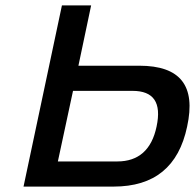

<svg xmlns="http://www.w3.org/2000/svg" viewBox="-20 -690 721 710"><path d="M67 0H400C551 0 641 -74 672 -222C705 -373 647 -447 495 -447H270L317 -670H209ZM194 -93 250 -354H470C548 -354 578 -311 559 -222C541 -136 492 -93 414 -93Z"/></svg>

Font: LT Wave Text Medium Italic
Style: Regular
Weight: 500
Designer: Daniel Lyons
Version: Version 2.5 (Glyphs App)